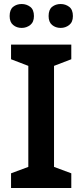

<svg xmlns="http://www.w3.org/2000/svg" viewBox="-20 -936 410 956"><path d="M335 0H35V-73L121 -105V-608L35 -641V-714H335V-641L249 -608V-105L335 -73ZM28 -856Q28 -888 45.5 -902Q63 -916 88 -916Q112 -916 130.5 -902Q149 -888 149 -856Q149 -826 130.5 -811.5Q112 -797 88 -797Q63 -797 45.5 -811.5Q28 -826 28 -856ZM222 -856Q222 -888 239.5 -902Q257 -916 282 -916Q306 -916 324.5 -902Q343 -888 343 -856Q343 -826 324.5 -811.5Q306 -797 282 -797Q257 -797 239.5 -811.5Q222 -826 222 -856Z"/></svg>

Font: Noto Sans Gurmukhi UI SemiBold
Style: Regular
Weight: 600
Designer: Jelle Bosma - Monotype Design Team
Foundry: Monotype Imaging Inc.
Version: Version 2.004; ttfautohint (v1.8.4.7-5d5b)